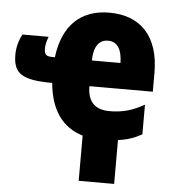

<svg xmlns="http://www.w3.org/2000/svg" viewBox="-62 -611 769 863"><g transform="rotate(5 323.0 -179.5)"><path d="M325 -1V203H485V5C526 0 560 -12 592 -30V-164C538 -133 492 -121 436 -121C369 -121 336 -156 336 -225H622V-310C622 -474 539 -562 397 -562C269 -562 188 -487 170 -341H159C130 -341 122 -350 122 -376C122 -390 125 -407 134 -430H16C0 -401 -8 -368 -8 -337C-8 -251 33 -225 168 -225C179 -104 232 -29 325 -1ZM402 -436C442 -436 465 -405 466 -341H337C338 -411 366 -436 402 -436Z"/></g></svg>

Font: Noto Sans Condensed Black
Style: Regular
Weight: 900
Width: 3
Designer: Monotype Design Team
Foundry: Monotype Imaging Inc.
Version: Version 2.013